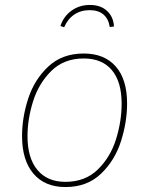

<svg xmlns="http://www.w3.org/2000/svg" viewBox="-20 -745 601 775"><path d="M69 -196Q69 -271 94 -347.5Q119 -424 175 -476.5Q231 -529 318 -529Q401 -529 447 -477Q493 -425 493 -327Q493 -253 468.5 -175.5Q444 -98 388 -44Q332 10 244 10Q161 10 115 -44Q69 -98 69 -196ZM471 -327Q471 -415 431.5 -462Q392 -509 318 -509Q238 -509 187 -458.5Q136 -408 113.5 -336Q91 -264 91 -195Q91 -107 131 -59Q171 -11 244 -11Q324 -11 375 -61Q426 -111 448.5 -183.5Q471 -256 471 -327ZM224 -640Q236 -678 268 -701.5Q300 -725 343 -725Q386 -725 412 -701Q438 -677 440 -638L423 -636Q418 -669 397.5 -686.5Q377 -704 342 -704Q306 -704 279.5 -686Q253 -668 239 -635Z"/></svg>

Font: FiraGO Thin
Style: Italic
Weight: 100
Italic angle: -8°
Designer: bBox Type GmbH
Foundry: bBox Type GmbH
Version: Version 1.001